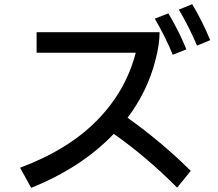

<svg xmlns="http://www.w3.org/2000/svg" viewBox="-20 -873 1040 918"><path d="M899 -853Q951 -765 985 -681L922 -655Q883 -747 835 -827ZM806 -611Q772 -695 720 -784L785 -809Q839 -718 871 -637ZM590 -310Q753 -194 892 -56L827 24Q677 -126 524 -233Q369 -71 129 25L76 -71Q306 -157 444 -297.5Q582 -438 629 -621H155V-719H743Q743 -659 722 -581Q684 -435 590 -310Z"/></svg>

Font: IBM Plex Sans JP Medm
Style: Regular
Weight: 500
Designer: Mike Abbink; Paul van der Laan; Pieter van Rosmalen; Wujin Sim; Yejin Wi; Jinhee Kim; Boomi Park; Yona Kim; Kichan Ma
Foundry: Sandoll Inc.
Version: Version 1.002